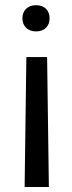

<svg xmlns="http://www.w3.org/2000/svg" viewBox="-20 -558 284 754"><path d="M174.8 -486.3C174.8 -515.1 156.7 -537.6 121.6 -537.6C86.9 -537.6 67.9 -515.1 67.9 -486.3C67.9 -457.5 86.9 -434.6 121.6 -434.6C156.7 -434.6 174.8 -457.5 174.8 -486.3ZM171.9 176.3 165 -334H83.5L76.7 176.3Z"/></svg>

Font: Vazirmatn
Style: Regular
Weight: 400
Designer: Saber Rastikerdar
Foundry: Saber Rastikerdar
Version: Version 33.003